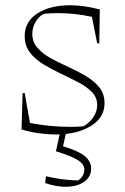

<svg xmlns="http://www.w3.org/2000/svg" viewBox="-20 -505 476 731"><path d="M62 -12 66 -151H74L94 -37Q134 -29 173 -25.5Q212 -22 249 -22Q274 -22 297 -24Q319 -35 334.5 -57.5Q350 -80 350 -105Q350 -134 330 -154.5Q310 -175 278.5 -191.5Q247 -208 212 -224.5Q177 -241 145.5 -260Q114 -279 94 -305Q74 -331 74 -368Q74 -423 122.5 -454Q171 -485 247 -485Q273 -485 301.5 -481Q330 -477 360 -469L358 -340H350L330 -441Q263 -455 204 -455Q190 -455 175.5 -454.5Q161 -454 146 -452Q126 -441 114.5 -420Q103 -399 103 -376Q103 -345 123 -322.5Q143 -300 174 -283Q205 -266 240.5 -250Q276 -234 307 -215.5Q338 -197 358 -172.5Q378 -148 378 -112Q378 -57 325.5 -25Q273 7 192 7Q162 7 129.5 2.5Q97 -2 62 -12ZM211 -11H234L220 52Q275 68 301 88Q327 108 327 137Q327 167 302.5 185.5Q278 204 238.5 206Q199 208 152 192L155 166Q218 181 277 182Q301 167 301 140Q301 120 275.5 104Q250 88 193 71Z"/></svg>

Font: Piazzolla Thin
Style: Regular
Weight: 100
Designer: Juan Pablo del Peral
Foundry: Huerta Tipografica
Version: Version 1.330